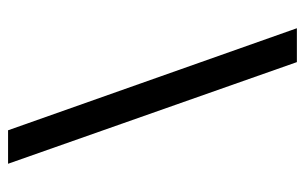

<svg xmlns="http://www.w3.org/2000/svg" viewBox="-160 -542 756 476"><g transform="rotate(90 218.0 -304.0)"><path d="M303 54H386L134 -662H50Z"/></g></svg>

Font: Kanit Light
Style: Regular
Weight: 300
Designer: Katatrad Team
Foundry: CadsonDemak
Version: Version 1.000;PS 001.000;hotconv 1.0.88;makeotf.lib2.5.64775